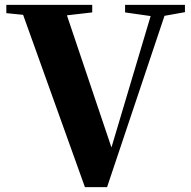

<svg xmlns="http://www.w3.org/2000/svg" viewBox="-20 -767 784 789"><path d="M740 -747H494V-716L599 -701L438 -161L255 -704L359 -716V-747H6V-713L75 -706L329 2H420L656 -702L740 -717Z"/></svg>

Font: Noto Serif KR Black
Style: Regular
Weight: 900
Version: Version 1.001;PS 1.001;hotconv 16.6.54;makeotf.lib2.5.65590